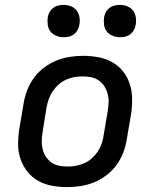

<svg xmlns="http://www.w3.org/2000/svg" viewBox="-20 -756 640 784"><path d="M255 8Q223 8 192.5 2.5Q162 -3 136 -17.5Q110 -32 91.5 -55.5Q73 -79 63.5 -107.5Q54 -136 54 -167.5Q54 -199 59 -231L76 -331Q80 -358 90 -385Q100 -412 117 -436Q134 -460 158 -478.5Q182 -497 208.5 -508Q235 -519 263 -523.5Q291 -528 318 -528Q350 -528 380.5 -522.5Q411 -517 437.5 -502.5Q464 -488 482.5 -464.5Q501 -441 510 -412.5Q519 -384 519.5 -352.5Q520 -321 515 -289L498 -189Q494 -162 484 -135Q474 -108 457 -84Q440 -60 416 -41.5Q392 -23 365.5 -12Q339 -1 310.5 3.5Q282 8 255 8ZM256 -76Q273 -76 290 -79Q307 -82 324 -89.5Q341 -97 355 -109.5Q369 -122 379 -137Q389 -152 395 -169Q401 -186 403 -203L420 -303Q423 -321 423.5 -338.5Q424 -356 419.5 -373Q415 -390 406 -404Q397 -418 383.5 -427.5Q370 -437 352.5 -440.5Q335 -444 317 -444Q300 -444 283 -441Q266 -438 249.5 -430.5Q233 -423 219 -410.5Q205 -398 195 -383Q185 -368 179 -351Q173 -334 170 -317L154 -217Q151 -199 150.5 -181.5Q150 -164 154 -147Q158 -130 167.5 -116Q177 -102 190 -92.5Q203 -83 220.5 -79.5Q238 -76 256 -76ZM470 -604Q454 -604 439.5 -610Q425 -616 416 -627.5Q407 -639 405 -654.5Q403 -670 405 -686Q407 -697 412.5 -707Q418 -717 427.5 -724Q437 -731 448 -733.5Q459 -736 470 -736Q486 -736 500.5 -730Q515 -724 523.5 -712.5Q532 -701 534.5 -685.5Q537 -670 534 -654Q532 -643 526.5 -633Q521 -623 512 -616Q503 -609 492 -606.5Q481 -604 470 -604ZM240 -604Q224 -604 209.5 -610Q195 -616 186 -627.5Q177 -639 175 -654.5Q173 -670 175 -686Q177 -697 182.5 -707Q188 -717 197.5 -724Q207 -731 218 -733.5Q229 -736 240 -736Q256 -736 270.5 -730Q285 -724 293.5 -712.5Q302 -701 304.5 -685.5Q307 -670 304 -654Q302 -643 296.5 -633Q291 -623 282 -616Q273 -609 262 -606.5Q251 -604 240 -604Z"/></svg>

Font: Iosevka Custom Medium Oblique
Style: Regular
Weight: 500
Italic angle: -9°
Designer: Belleve Invis
Foundry: Belleve Invis
Version: Version 27.0.1